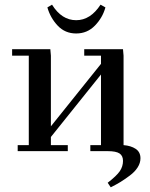

<svg xmlns="http://www.w3.org/2000/svg" viewBox="-20 -651 645 827"><path d="M32.2 -411.1V-439H196.8L199.2 -411.1V-106.9L415 -376V-411.1H342.8V-439H509.8L512.2 -411.1V-25.9Q543.9 -23.4 564.5 -9.8Q585 3.9 585 30.8Q585 50.8 573 69.8Q561 88.9 539.1 105.2Q517.1 121.6 499.3 132.6Q481.4 143.6 457 155.8L443.8 136.2Q482.4 106.4 496.1 86.2Q509.8 65.9 509.8 42Q509.8 20 494.9 10Q480 0 443.8 0H369.1V-25.9H415V-330.1L199.2 -61V-25.9H272V0H56.2V-25.9H104V-411.1ZM184.1 -619.1 204.1 -630.9Q245.6 -564 308.1 -564Q369.6 -564 413.1 -630.9L434.1 -619.1Q421.9 -574.7 388.9 -540.8Q356 -506.8 308.1 -506.8Q260.3 -506.8 228.5 -540.5Q196.8 -574.2 184.1 -619.1Z"/></svg>

Font: Dehuti
Style: Bold
Weight: 700
Version: Version 1.2